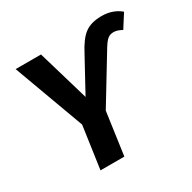

<svg xmlns="http://www.w3.org/2000/svg" viewBox="-157 -865 1021 1021"><g transform="rotate(-30 353.5 -354.0)"><path d="M176.8 0 213.9 -259.8 55.2 -691.9H210.9L303.2 -377.9L413.1 -579.1Q450.2 -651.4 488.5 -679.7Q526.9 -708 590.8 -708Q660.2 -708 707 -668L654.8 -585.9Q627 -602.1 604 -602.1Q582.5 -602.1 567.9 -590.6Q553.2 -579.1 534.2 -547.9L359.9 -261.2L323.2 0Z"/></g></svg>

Font: FiraGO SemiBold
Style: Italic
Weight: 600
Italic angle: -8°
Designer: bBox Type GmbH
Foundry: bBox Type GmbH
Version: Version 1.001;PS 001.001;hotconv 1.0.88;makeotf.lib2.5.64775